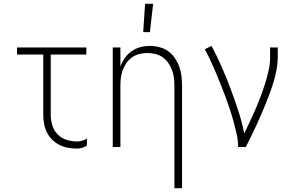

<svg xmlns="http://www.w3.org/2000/svg" viewBox="-20 -768 1540 1003"><path d="M383 8Q359 8 335.5 4Q312 0 290.5 -11Q269 -22 252 -39Q235 -56 224.5 -77.5Q214 -99 210 -122.5Q206 -146 206 -170V-483H69V-520H431V-483H245V-170Q245 -142 253 -114.5Q261 -87 280.5 -66.5Q300 -46 327.5 -37.5Q355 -29 383 -29Q396 -29 409.5 -33Q423 -37 434 -45V-8Q423 0 409.5 4Q396 8 383 8Z M891 215V-320Q891 -341 888.5 -362Q886 -383 878.5 -402.5Q871 -422 859 -439.5Q847 -457 829.5 -469Q812 -481 791.5 -486Q771 -491 750 -491Q729 -491 708.5 -486Q688 -481 670.5 -469Q653 -457 641 -439.5Q629 -422 621.5 -402.5Q614 -383 611.5 -362Q609 -341 609 -320V0H569V-520H609V-420Q617 -444 632 -465Q647 -486 667.5 -500.5Q688 -515 712.5 -521.5Q737 -528 762 -528Q788 -528 813 -521.5Q838 -515 858.5 -500.5Q879 -486 893.5 -464.5Q908 -443 916.5 -419.5Q925 -396 928 -370.5Q931 -345 931 -320V215ZM728 -600 738 -748H780L763 -600Z M1224 0Q1224 -34 1216.5 -67Q1209 -100 1200 -133Q1191 -166 1180.5 -198Q1170 -230 1158 -262Q1146 -294 1133.5 -325.5Q1121 -357 1108 -388Q1095 -419 1080.5 -450Q1066 -481 1050 -511L1085 -528Q1114 -474 1138.5 -418Q1163 -362 1184.5 -304.5Q1206 -247 1225 -189Q1244 -131 1256 -71Q1271 -102 1286 -134Q1301 -166 1315 -198.5Q1329 -231 1341.5 -264Q1354 -297 1364.5 -330.5Q1375 -364 1383 -398.5Q1391 -433 1391 -468V-520H1431V-468Q1431 -437 1425 -406Q1419 -375 1410.5 -345Q1402 -315 1391 -285.5Q1380 -256 1368.5 -227Q1357 -198 1344.5 -169.5Q1332 -141 1319 -112.5Q1306 -84 1292 -56Q1278 -28 1264 0Z"/></svg>

Font: Iosevka Term Curly Extralight
Style: Regular
Weight: 200
Designer: Belleve Invis
Foundry: Belleve Invis
Version: Version 32.3.0